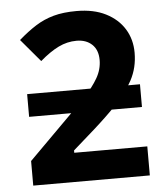

<svg xmlns="http://www.w3.org/2000/svg" viewBox="-52 -770 704 817"><g transform="rotate(-5 300.0 -362.0)"><path d="M65 -293V-390H547V-293ZM57 0V-105L231 -279Q273 -321 308 -358Q343 -395 364 -431.5Q385 -468 385 -508Q385 -551 360 -574.5Q335 -598 294 -598Q254 -598 217 -580Q180 -562 137 -525L55 -622Q94 -656 129.5 -678.5Q165 -701 206.5 -712.5Q248 -724 305 -724Q378 -724 429.5 -698Q481 -672 508.5 -627.5Q536 -583 536 -526Q536 -462 508 -409.5Q480 -357 434.5 -310Q389 -263 335 -215L243 -134V-124H555V0Z"/></g></svg>

Font: Noto Sans Mono
Style: Bold
Weight: 700
Designer: Monotype Design Team
Foundry: Monotype Imaging Inc.
Version: Version 2.014